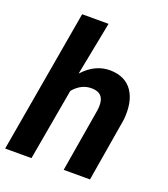

<svg xmlns="http://www.w3.org/2000/svg" viewBox="-139 -847 825 944"><g transform="rotate(20 273.0 -375.0)"><path d="M211.4 -469.7Q273.4 -539.1 354.5 -538.1Q433.1 -536.1 470 -481.7Q506.8 -427.2 497.6 -333L441.9 0H304.2L360.4 -334.5Q362.8 -353.5 361.3 -369.6Q356.4 -422.4 299.8 -423.8Q244.1 -425.8 202.1 -376L135.7 0H-2L127.9 -750H266.1Z"/></g></svg>

Font: TypoPRO Roboto
Style: Bold Italic
Weight: 700
Italic angle: -12°
Designer: Google
Version: Version 2.136; 2016